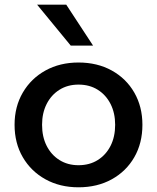

<svg xmlns="http://www.w3.org/2000/svg" viewBox="-20 -781 668 817"><path d="M314 16Q235 16 173.5 -18Q112 -52 77 -112Q42 -172 42 -250Q42 -327 77 -387Q112 -447 173.5 -481Q235 -515 314 -515Q394 -515 455.5 -481Q517 -447 551.5 -387Q586 -327 586 -250Q586 -172 551.5 -112Q517 -52 455.5 -18Q394 16 314 16ZM314 -78Q361 -78 396 -100Q431 -122 450.5 -160.5Q470 -199 470 -250Q470 -300 450.5 -338.5Q431 -377 396 -399Q361 -421 314 -421Q268 -421 233 -399Q198 -377 178.5 -338.5Q159 -300 159 -250Q159 -199 178.5 -160.5Q198 -122 233 -100Q268 -78 314 -78ZM281 -587 138 -761H262L376 -587Z"/></svg>

Font: Wix Madefor Display SemiBold
Style: Regular
Weight: 600
Designer: Dalton Maag Ltd
Foundry: Dalton Maag Ltd
Version: Version 3.100